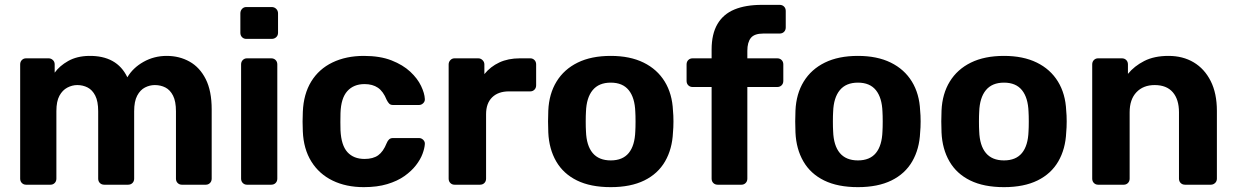

<svg xmlns="http://www.w3.org/2000/svg" viewBox="-20 -760 5084 790"><path d="M87 0Q77 0 70 -7Q63 -14 63 -25V-495Q63 -506 70 -513Q77 -520 87 -520H180Q190 -520 197.5 -513Q205 -506 205 -495V-461Q225 -489 260.5 -509Q296 -529 345 -530Q461 -532 504 -442Q527 -481 570.5 -505.5Q614 -530 666 -530Q718 -530 760 -506.5Q802 -483 826.5 -434.5Q851 -386 851 -310V-25Q851 -14 844 -7Q837 0 827 0H728Q718 0 711 -7Q704 -14 704 -25V-302Q704 -343 692 -366.5Q680 -390 660.5 -400Q641 -410 617 -410Q596 -410 576.5 -400Q557 -390 544.5 -366.5Q532 -343 532 -302V-25Q532 -14 525 -7Q518 0 507 0H409Q398 0 391 -7Q384 -14 384 -25V-302Q384 -343 372 -366.5Q360 -390 340.5 -400Q321 -410 298 -410Q277 -410 257 -399.5Q237 -389 224.5 -366Q212 -343 212 -303V-25Q212 -14 205 -7Q198 0 188 0Z M996 0Q986 0 979 -7Q972 -14 972 -25V-495Q972 -506 979 -513Q986 -520 996 -520H1096Q1107 -520 1114 -513Q1121 -506 1121 -495V-25Q1121 -14 1114 -7Q1107 0 1096 0ZM993 -600Q983 -600 976 -607Q969 -614 969 -625V-705Q969 -716 976 -723.5Q983 -731 993 -731H1098Q1109 -731 1116.5 -723.5Q1124 -716 1124 -705V-625Q1124 -614 1116.5 -607Q1109 -600 1098 -600Z M1477 10Q1404 10 1348.5 -17Q1293 -44 1261 -95.5Q1229 -147 1226 -219Q1225 -235 1225 -259.5Q1225 -284 1226 -300Q1229 -373 1260.5 -424.5Q1292 -476 1348 -503Q1404 -530 1477 -530Q1544 -530 1591 -511.5Q1638 -493 1668 -465Q1698 -437 1712.5 -406.5Q1727 -376 1728 -353Q1729 -343 1721.5 -335.5Q1714 -328 1704 -328H1597Q1587 -328 1581.5 -333.5Q1576 -339 1571 -349Q1557 -384 1535 -399Q1513 -414 1480 -414Q1435 -414 1409 -385Q1383 -356 1381 -295Q1380 -256 1381 -224Q1384 -162 1409.5 -134Q1435 -106 1480 -106Q1515 -106 1536 -121Q1557 -136 1571 -171Q1575 -181 1581 -186.5Q1587 -192 1597 -192H1704Q1714 -192 1721.5 -184.5Q1729 -177 1728 -167Q1727 -150 1718.5 -127Q1710 -104 1691.5 -80Q1673 -56 1644 -35.5Q1615 -15 1573.5 -2.5Q1532 10 1477 10Z M1850 0Q1840 0 1833 -7Q1826 -14 1826 -25V-495Q1826 -505 1833 -512.5Q1840 -520 1850 -520H1948Q1958 -520 1965.5 -512.5Q1973 -505 1973 -495V-455Q1998 -486 2034.5 -503Q2071 -520 2119 -520H2162Q2172 -520 2179 -513Q2186 -506 2186 -495V-409Q2186 -398 2179 -391Q2172 -384 2162 -384H2074Q2030 -384 2005 -359.5Q1980 -335 1980 -290V-25Q1980 -14 1973 -7Q1966 0 1955 0Z M2493 10Q2410 10 2354 -17.5Q2298 -45 2268.5 -96Q2239 -147 2236 -215Q2235 -235 2235 -260.5Q2235 -286 2236 -305Q2239 -374 2270 -424.5Q2301 -475 2357 -502.5Q2413 -530 2493 -530Q2572 -530 2628 -502.5Q2684 -475 2715 -424.5Q2746 -374 2749 -305Q2751 -286 2751 -260.5Q2751 -235 2749 -215Q2746 -147 2716.5 -96Q2687 -45 2631 -17.5Q2575 10 2493 10ZM2493 -100Q2542 -100 2567 -130.5Q2592 -161 2594 -220Q2595 -235 2595 -260Q2595 -285 2594 -300Q2592 -358 2567 -389Q2542 -420 2493 -420Q2444 -420 2418.5 -389Q2393 -358 2391 -300Q2390 -285 2390 -260Q2390 -235 2391 -220Q2393 -161 2418.5 -130.5Q2444 -100 2493 -100Z M2933 0Q2922 0 2915 -7Q2908 -14 2908 -25V-402H2830Q2819 -402 2812 -409Q2805 -416 2805 -427V-495Q2805 -506 2812 -513Q2819 -520 2830 -520H2908V-556Q2908 -620 2932 -661Q2956 -702 3002 -721Q3048 -740 3115 -740H3188Q3199 -740 3206 -733Q3213 -726 3213 -715V-647Q3213 -636 3206 -629Q3199 -622 3188 -622H3121Q3084 -622 3069.5 -604Q3055 -586 3055 -551V-520H3178Q3189 -520 3196 -513Q3203 -506 3203 -495V-427Q3203 -416 3196 -409Q3189 -402 3178 -402H3055V-25Q3055 -14 3048 -7Q3041 0 3031 0Z M3510 10Q3427 10 3371 -17.5Q3315 -45 3285.5 -96Q3256 -147 3253 -215Q3252 -235 3252 -260.5Q3252 -286 3253 -305Q3256 -374 3287 -424.5Q3318 -475 3374 -502.5Q3430 -530 3510 -530Q3589 -530 3645 -502.5Q3701 -475 3732 -424.5Q3763 -374 3766 -305Q3768 -286 3768 -260.5Q3768 -235 3766 -215Q3763 -147 3733.5 -96Q3704 -45 3648 -17.5Q3592 10 3510 10ZM3510 -100Q3559 -100 3584 -130.5Q3609 -161 3611 -220Q3612 -235 3612 -260Q3612 -285 3611 -300Q3609 -358 3584 -389Q3559 -420 3510 -420Q3461 -420 3435.5 -389Q3410 -358 3408 -300Q3407 -285 3407 -260Q3407 -235 3408 -220Q3410 -161 3435.5 -130.5Q3461 -100 3510 -100Z M4111 10Q4028 10 3972 -17.5Q3916 -45 3886.5 -96Q3857 -147 3854 -215Q3853 -235 3853 -260.5Q3853 -286 3854 -305Q3857 -374 3888 -424.5Q3919 -475 3975 -502.5Q4031 -530 4111 -530Q4190 -530 4246 -502.5Q4302 -475 4333 -424.5Q4364 -374 4367 -305Q4369 -286 4369 -260.5Q4369 -235 4367 -215Q4364 -147 4334.5 -96Q4305 -45 4249 -17.5Q4193 10 4111 10ZM4111 -100Q4160 -100 4185 -130.5Q4210 -161 4212 -220Q4213 -235 4213 -260Q4213 -285 4212 -300Q4210 -358 4185 -389Q4160 -420 4111 -420Q4062 -420 4036.5 -389Q4011 -358 4009 -300Q4008 -285 4008 -260Q4008 -235 4009 -220Q4011 -161 4036.5 -130.5Q4062 -100 4111 -100Z M4498 0Q4488 0 4481 -7Q4474 -14 4474 -25V-495Q4474 -506 4481 -513Q4488 -520 4498 -520H4596Q4607 -520 4614 -513Q4621 -506 4621 -495V-456Q4647 -488 4688 -509Q4729 -530 4788 -530Q4847 -530 4891.5 -503.5Q4936 -477 4961.5 -426.5Q4987 -376 4987 -304V-25Q4987 -14 4979.5 -7Q4972 0 4962 0H4856Q4845 0 4838 -7Q4831 -14 4831 -25V-298Q4831 -351 4805.5 -380.5Q4780 -410 4731 -410Q4684 -410 4656 -380.5Q4628 -351 4628 -298V-25Q4628 -14 4621 -7Q4614 0 4604 0Z"/></svg>

Font: Rubik Light SemiBold
Style: Regular
Weight: 600
Version: Version 2.300;gftools[0.9.30]